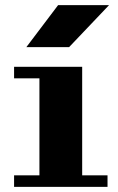

<svg xmlns="http://www.w3.org/2000/svg" viewBox="-20 -730 460 750"><path d="M301 -45H400V0H35V-45H134V-424H35V-469H301ZM406 -710 250 -546H83L207 -710Z"/></svg>

Font: Geostar Fill
Style: Regular
Weight: 400
Designer: Joe Prince
Foundry: Joe Prince
Version: Version 1.002